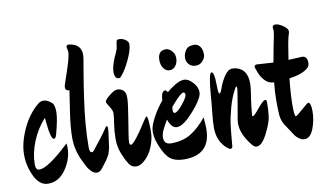

<svg xmlns="http://www.w3.org/2000/svg" viewBox="-77 -914 1874 1106"><g transform="rotate(-10 860.0 -360.5)"><path d="M269 -162Q269 -98 228 -38Q187 22 124 22Q74 22 44.5 -38.5Q15 -99 15 -166.5Q15 -234 51.5 -314Q88 -394 147 -442Q160 -454 180 -454Q200 -454 227 -431Q241 -418 241 -377Q241 -336 217 -249Q211 -227 201 -227Q182 -227 172 -334Q171 -351 170 -355Q121 -301 93.5 -232.5Q66 -164 66 -100Q66 -67 88 -67Q126 -67 208 -135Q223 -148 230 -154.5Q237 -161 251 -173.5Q265 -186 267 -188Q269 -179 269 -162Z M369 -705 364 -735Q364 -747 377 -747Q382 -747 390 -745Q450 -733 450 -676Q450 -662 447 -645.5Q444 -629 435.5 -577Q427 -525 423 -502L413 -433Q389 -275 389 -142Q389 -113 403 -113Q408 -113 414 -119Q484 -207 495.5 -226.5Q507 -246 512.5 -246Q518 -246 518 -232.5Q518 -219 512.5 -181.5Q507 -144 506 -133.5Q505 -123 501.5 -110Q498 -97 495.5 -89.5Q493 -82 485 -68.5Q477 -55 474 -51Q453 -23 440.5 -7.5Q428 8 411.5 8Q395 8 380 -7Q365 -22 358.5 -34Q352 -46 340 -71Q305 -139 305 -214Q305 -278 319.5 -371Q334 -464 337 -487Q314 -487 314 -507Q314 -515 316.5 -522.5Q319 -530 335 -578Q369 -675 369 -705Z M723 -688Q723 -655 695 -596.5Q667 -538 642 -512Q638 -506 630 -506Q605 -506 605 -546Q605 -586 640 -658Q647 -673 649 -689Q651 -705 651.5 -707.5Q652 -710 652.5 -711.5Q653 -713 653.5 -715.5Q654 -718 654.5 -719.5Q655 -721 656 -722.5Q657 -724 658 -725Q661 -727 674 -727Q687 -727 705 -716Q723 -705 723 -688ZM733 -244Q744 -261 748.5 -261Q753 -261 755.5 -236Q758 -211 758 -169.5Q758 -128 738.5 -80.5Q719 -33 682 -4Q661 12 643.5 12Q626 12 614.5 4.5Q603 -3 594 -20Q579 -44 564.5 -82Q550 -120 550 -164Q550 -208 557 -253Q564 -298 564 -313.5Q564 -329 548 -353.5Q532 -378 532 -383Q532 -388 535.5 -393.5Q539 -399 544.5 -404.5Q550 -410 555.5 -414Q561 -418 568 -424Q591 -443 610 -443Q629 -443 643.5 -430Q658 -417 657.5 -385Q657 -353 642 -264Q623 -150 623 -133Q623 -116 632 -116Q652 -116 733 -244Z M1075 -132Q1075 20 921 20Q857 20 827.5 -13Q798 -46 776 -114Q768 -140 768 -169.5Q768 -199 794.5 -248.5Q821 -298 853 -335Q857 -390 878 -390Q889 -390 893 -377Q914 -396 944 -414Q974 -432 998 -432Q1022 -432 1047.5 -404Q1073 -376 1073 -346.5Q1073 -317 1032 -266Q955 -170 911 -170Q879 -170 861 -223Q860 -221 851.5 -206.5Q843 -192 839.5 -185Q836 -178 830 -166Q820 -143 820 -125Q820 -84 861 -84Q929 -84 976.5 -112.5Q1024 -141 1071 -199Q1075 -155 1075 -132ZM904 -289Q902 -277 902 -271Q902 -253 912 -253Q928 -253 959.5 -292Q991 -331 991 -345.5Q991 -360 980.5 -360Q970 -360 944.5 -334Q919 -308 904 -289ZM1133 -582Q1136 -571 1136 -554Q1136 -537 1120 -518.5Q1104 -500 1079.5 -500Q1055 -500 1040 -515.5Q1025 -531 1025 -554Q1025 -577 1039 -598.5Q1053 -620 1087 -620Q1121 -620 1133 -582ZM924 -623Q942 -623 958.5 -605.5Q975 -588 975 -562.5Q975 -537 961.5 -518.5Q948 -500 926.5 -500Q905 -500 891 -519.5Q877 -539 877 -567Q877 -623 924 -623Z M1446 -222Q1446 -173 1441 -137Q1436 -101 1405 -40.5Q1374 20 1344 20Q1331 20 1319 6Q1260 -65 1260 -129Q1260 -148 1273 -216Q1291 -318 1291 -329.5Q1291 -341 1287.5 -341Q1284 -341 1280 -333Q1254 -287 1238 -228.5Q1222 -170 1217 -130Q1212 -90 1206 -18Q1206 7 1193 7Q1187 7 1173 -4Q1119 -50 1119 -130Q1119 -164 1125.5 -224Q1132 -284 1133 -307Q1144 -446 1160 -446Q1169 -446 1173 -426.5Q1177 -407 1177 -382.5Q1177 -358 1178.5 -338Q1180 -318 1186 -318Q1192 -318 1203 -350Q1214 -382 1235.5 -414.5Q1257 -447 1282 -447Q1307 -447 1326 -436Q1369 -414 1369 -344Q1369 -320 1363 -285Q1357 -250 1352.5 -208.5Q1348 -167 1348 -161.5Q1348 -156 1352 -156Q1360 -156 1392.5 -196Q1425 -236 1437 -236Q1446 -236 1446 -222Z M1610 -440 1689 -444Q1720 -444 1720 -404Q1720 -384 1707 -374Q1675 -345 1597 -334Q1587 -239 1587 -176Q1587 -113 1596 -113Q1602 -113 1638 -145Q1674 -177 1678 -177Q1695 -177 1695 -125.5Q1695 -74 1676 -24Q1657 26 1622 26Q1607 26 1592 15.5Q1577 5 1569.5 -5.5Q1562 -16 1548.5 -37Q1535 -58 1532 -62Q1505 -99 1502.5 -135.5Q1500 -172 1500 -221Q1500 -270 1506 -327Q1475 -328 1454.5 -349Q1434 -370 1422.5 -399.5Q1411 -429 1411 -433Q1411 -446 1426 -446L1522 -440Q1527 -471 1538 -526Q1555 -606 1555 -619L1553 -638Q1553 -654 1571 -654Q1589 -654 1615 -636Q1641 -618 1641 -602Q1641 -595 1634 -574Q1625 -542 1610 -440Z"/></g></svg>

Font: Devonshire
Style: Regular
Weight: 400
Designer: Astigmatic (AOETI)
Foundry: Astigmatic (AOETI)
Version: Version 1.001